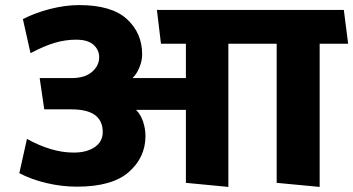

<svg xmlns="http://www.w3.org/2000/svg" viewBox="-20 -719 1389 755"><path d="M1068 0V-547H878V16L711 0V-287H515Q533 -269 542.5 -241Q552 -213 552 -184Q552 -100 486.5 -42.5Q421 15 283 15Q223 15 163.5 1Q104 -13 56 -38L86 -173Q130 -148 177 -133.5Q224 -119 270 -119Q321 -119 352.5 -140.5Q384 -162 384 -200Q384 -244 353.5 -266.5Q323 -289 260 -289H154L136 -412H262Q314 -412 342 -436.5Q370 -461 370 -494Q370 -523 347.5 -543Q325 -563 279 -563Q238 -563 196.5 -551Q155 -539 100 -510L70 -644Q119 -669 178 -684Q237 -699 291 -699Q419 -699 479 -644Q539 -589 539 -505Q539 -480 528 -453.5Q517 -427 501 -412H711V-547H613L597 -680H1332L1349 -547H1237V16Z"/></svg>

Font: Palanquin Dark SemiBold
Style: Regular
Weight: 600
Designer: Pria Ravichandran
Version: Version 1.001